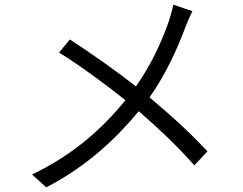

<svg xmlns="http://www.w3.org/2000/svg" viewBox="-20 -775 1040 822"><path d="M804 -727 722 -755C718 -734 709 -703 703 -684C672 -597 629 -500 562 -405C485 -466 366 -550 279 -606L233 -550C328 -491 442 -406 517 -346C418 -224 293 -112 117 -28L178 27C353 -63 479 -184 574 -299C660 -224 737 -152 812 -67L868 -127C796 -205 709 -284 620 -358C689 -455 740 -568 773 -657C781 -677 794 -709 804 -727Z"/></svg>

Font: Source Han Sans JP Normal
Style: Regular
Weight: 350
Designer: Ryoko NISHIZUKA 西塚涼子 (kana, bopomofo & ideographs); Paul D. Hunt (Latin, Greek & Cyrillic); Sandoll Communications 산돌커뮤니
Foundry: Adobe
Version: Version 2.002;hotconv 1.0.116;makeotfexe 2.5.65601